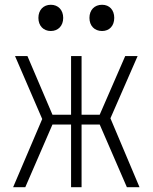

<svg xmlns="http://www.w3.org/2000/svg" viewBox="-20 -785 640 805"><path d="M408 -655C439 -655 459 -677 459 -710C459 -743 439 -765 408 -765C376 -765 355 -743 355 -710C355 -677 376 -655 408 -655ZM193 -655C224 -655 245 -677 245 -710C245 -743 224 -765 193 -765C162 -765 141 -743 141 -710C141 -677 162 -655 193 -655ZM35 0H86L200 -263H278V0H322V-263H398L512 0H565L443 -289L557 -550H505L398 -304H322V-550H278V-304H200L95 -550H43L157 -286Z"/></svg>

Font: JetBrains Mono Thin
Style: Regular
Weight: 100
Monospace: yes
Designer: Philipp Nurullin, Konstantin Bulenkov
Foundry: JetBrains
Version: Version 2.305